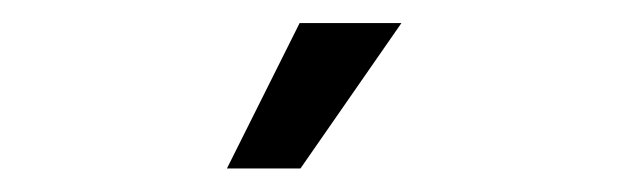

<svg xmlns="http://www.w3.org/2000/svg" viewBox="-20 -624 540 165"><path d="M175 -479.2 237.5 -604.2H325L238.2 -479.2Z"/></svg>

Font: Afacad Flux
Style: Regular
Weight: 400
Designer: Kristian Moeller
Foundry: Dicotype
Version: Version 1.100